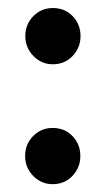

<svg xmlns="http://www.w3.org/2000/svg" viewBox="-20 -450 262 478"><path d="M111 8.5Q82.5 8.5 62.5 -12.2Q42.5 -33 42.5 -61.5Q42.5 -91 62.5 -111.2Q82.5 -131.5 111 -131.5Q141 -131.5 160.5 -111.2Q180 -91 180 -61.5Q180 -33 160.5 -12.2Q141 8.5 111 8.5ZM111.5 -290Q83 -290 63 -310.8Q43 -331.5 43 -360Q43 -389.5 63 -409.8Q83 -430 111.5 -430Q141.5 -430 161 -409.8Q180.5 -389.5 180.5 -360Q180.5 -331.5 161 -310.8Q141.5 -290 111.5 -290Z"/></svg>

Font: Fraunces 72pt S100
Style: Regular
Weight: 400
Version: Version 1.000; ttfautohint (v1.8.3)